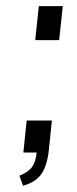

<svg xmlns="http://www.w3.org/2000/svg" viewBox="-20 -570 248 618"><path d="M54.2 27.8 42.5 -4.4Q71.3 -16.1 83 -32.2Q94.7 -48.3 98.1 -79.1H55.2L65.9 -182.1H147L137.2 -86.9Q131.8 -36.6 113.3 -10Q94.7 16.6 54.2 27.8ZM93.3 -440.9 105 -550.3H182.1L170.4 -440.9Z"/></svg>

Font: Oswald
Style: Light
Weight: 300
Designer: Vernon Adams
Foundry: Vernon Adams
Version: 3.0; ttfautohint (v0.95.6-bc232) -l 8 -r 50 -G 200 -x 0 -w "